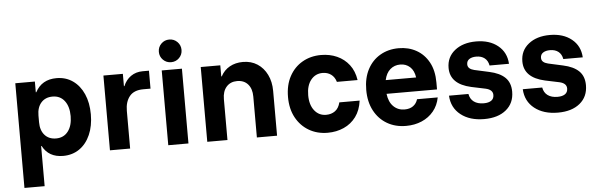

<svg xmlns="http://www.w3.org/2000/svg" viewBox="-54 -890 3987 1279"><g transform="rotate(-5 1940.0 -250.5)"><path d="M62.5 200V-500H193.3V-428.3H196.7Q240 -510 338.3 -510Q400.8 -510 447.5 -477.1Q494.2 -444.2 520 -385.8Q545.8 -327.5 545.8 -250Q545.8 -172.5 520 -113.8Q494.2 -55 447.5 -22.5Q400.8 10 338.3 10Q241.7 10 200.8 -68.3H197.5V200ZM301.7 -110Q352.5 -110 381.7 -147.9Q410.8 -185.8 410.8 -250Q410.8 -314.2 381.7 -352.1Q352.5 -390 301.7 -390Q253.3 -390 225.4 -358.3Q197.5 -326.7 197.5 -272.5V-227.5Q197.5 -173.3 225.4 -141.7Q253.3 -110 301.7 -110Z M651.7 0V-500H781.7V-417.5H785Q801.7 -458.3 835.4 -482.1Q869.2 -505.8 915 -505.8H956.7V-385.8H909.2Q845.8 -385.8 816.3 -349.2Q786.7 -312.5 786.7 -252.5V0Z M1041.7 0V-500H1176.7V0ZM1109.2 -549.2Q1077.5 -549.2 1055.4 -571.2Q1033.3 -593.3 1033.3 -625Q1033.3 -656.7 1055.4 -678.8Q1077.5 -700.8 1109.2 -700.8Q1140.8 -700.8 1162.9 -678.8Q1185 -656.7 1185 -625Q1185 -593.3 1162.9 -571.2Q1140.8 -549.2 1109.2 -549.2Z M1302.5 0V-500H1433.3V-425.8H1436.7Q1458.3 -466.7 1496.7 -487.9Q1535 -509.2 1585 -509.2Q1640 -509.2 1681.2 -482.5Q1722.5 -455.8 1745.8 -408.3Q1769.2 -360.8 1769.2 -299.2V0H1634.2V-273.3Q1634.2 -325.8 1607.9 -355.8Q1581.7 -385.8 1535.8 -385.8Q1490.8 -385.8 1464.2 -355.8Q1437.5 -325.8 1437.5 -273.3V0Z M2107.5 10Q2037.5 10 1982.5 -22.1Q1927.5 -54.2 1895.8 -112.5Q1864.2 -170.8 1864.2 -250Q1864.2 -330 1895.8 -388.3Q1927.5 -446.7 1982.5 -478.3Q2037.5 -510 2107.5 -510Q2165.8 -510 2214.2 -488.3Q2262.5 -466.7 2294.6 -425Q2326.7 -383.3 2335.8 -322.5H2197.5Q2187.5 -355.8 2163.8 -372.9Q2140 -390 2107.5 -390Q2059.2 -390 2029.2 -352.5Q1999.2 -315 1999.2 -250Q1999.2 -185.8 2029.2 -147.9Q2059.2 -110 2107.5 -110Q2142.5 -110 2167.5 -128.3Q2192.5 -146.7 2201.7 -185H2337.5Q2329.2 -120.8 2297.1 -77.5Q2265 -34.2 2215.8 -12.1Q2166.7 10 2107.5 10Z M2631.7 10Q2560 10 2505 -22.1Q2450 -54.2 2418.8 -112.9Q2387.5 -171.7 2387.5 -251.7Q2387.5 -330.8 2417.9 -388.8Q2448.3 -446.7 2502.5 -478.3Q2556.7 -510 2626.7 -510Q2692.5 -510 2744.6 -480.8Q2796.7 -451.7 2827.1 -396.2Q2857.5 -340.8 2857.5 -260.8V-214.2H2520Q2526.7 -159.2 2556.7 -129.6Q2586.7 -100 2630.8 -100Q2665.8 -100 2688.3 -116.2Q2710.8 -132.5 2719.2 -160.8H2857.5Q2847.5 -107.5 2815.8 -69.2Q2784.2 -30.8 2736.7 -10.4Q2689.2 10 2631.7 10ZM2522.5 -305.8H2725.8Q2719.2 -352.5 2692.5 -376.7Q2665.8 -400.8 2627.5 -400.8Q2588.3 -400.8 2560.4 -376.7Q2532.5 -352.5 2522.5 -305.8Z M3154.2 10Q3057.5 10 2997.5 -37.5Q2937.5 -85 2933.3 -165.8H3063.3Q3069.2 -131.7 3094.2 -113.3Q3119.2 -95 3160 -95Q3192.5 -95 3210.4 -107.5Q3228.3 -120 3228.3 -145Q3228.3 -180 3180.8 -190.8L3085.8 -210.8Q2946.7 -241.7 2946.7 -350Q2946.7 -422.5 3001.2 -466.2Q3055.8 -510 3144.2 -510Q3233.3 -510 3289.6 -464.6Q3345.8 -419.2 3350 -342.5H3220Q3214.2 -375 3192.5 -392.1Q3170.8 -409.2 3136.7 -409.2Q3107.5 -409.2 3090 -397.5Q3072.5 -385.8 3072.5 -363.3Q3072.5 -346.7 3083.8 -336.7Q3095 -326.7 3115.8 -321.7L3214.2 -300Q3284.2 -285 3319.6 -250.4Q3355 -215.8 3355 -155.8Q3355 -79.2 3300.8 -34.6Q3246.7 10 3154.2 10Z M3647.5 10Q3550.8 10 3490.8 -37.5Q3430.8 -85 3426.7 -165.8H3556.7Q3562.5 -131.7 3587.5 -113.3Q3612.5 -95 3653.3 -95Q3685.8 -95 3703.8 -107.5Q3721.7 -120 3721.7 -145Q3721.7 -180 3674.2 -190.8L3579.2 -210.8Q3440 -241.7 3440 -350Q3440 -422.5 3494.6 -466.2Q3549.2 -510 3637.5 -510Q3726.7 -510 3782.9 -464.6Q3839.2 -419.2 3843.3 -342.5H3713.3Q3707.5 -375 3685.8 -392.1Q3664.2 -409.2 3630 -409.2Q3600.8 -409.2 3583.3 -397.5Q3565.8 -385.8 3565.8 -363.3Q3565.8 -346.7 3577.1 -336.7Q3588.3 -326.7 3609.2 -321.7L3707.5 -300Q3777.5 -285 3812.9 -250.4Q3848.3 -215.8 3848.3 -155.8Q3848.3 -79.2 3794.2 -34.6Q3740 10 3647.5 10Z"/></g></svg>

Font: Funnel Sans
Style: Bold
Weight: 700
Designer: NORD ID, Kristian Moeller
Foundry: Dicotype
Version: Version 1.000